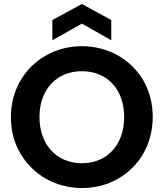

<svg xmlns="http://www.w3.org/2000/svg" viewBox="-20 -941 825 968"><path d="M83 -167C147 -58 262 7 393 7C458 7 518 -8 573 -39C682 -100 750 -214 750 -351C750 -419 734 -480 703 -535C639 -643 525 -708 393 -708C328 -708 268 -693 213 -662C104 -601 35 -487 35 -351C35 -282 51 -221 83 -167ZM179 -351C179 -492 267 -582 393 -582C519 -582 606 -492 606 -351C606 -210 519 -118 393 -118C267 -118 179 -210 179 -351ZM244 -738 393 -822 541 -738V-840L393 -921L244 -840Z"/></svg>

Font: Poppins SemiBold
Style: Regular
Weight: 600
Designer: Ninad Kale (Devanagari), Jonny Pinhorn (Latin)
Foundry: Indian Type Foundry
Version: 4.004